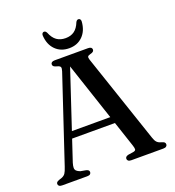

<svg xmlns="http://www.w3.org/2000/svg" viewBox="-154 -999 1019 1119"><g transform="rotate(-20 355.0 -439.0)"><path d="M172 -278H469.5L472.5 -236.5H167.5ZM219 -17.5Q219 -10 213.2 -5Q207.5 0 194.5 0H40Q27 0 21 -4.8Q15 -9.5 15 -17.5Q15 -23.5 18.8 -27.8Q22.5 -32 33 -36L52.5 -42.5Q66.5 -48.5 74 -59.2Q81.5 -70 90.5 -97.5L266 -624Q272 -642 268.8 -650Q265.5 -658 247.5 -662.5Q234 -666 228.5 -670.8Q223 -675.5 223 -683Q223 -691 229.2 -695.5Q235.5 -700 248 -700H454Q466.5 -700 472.5 -695.5Q478.5 -691 478.5 -683Q478.5 -675.5 473.2 -670.8Q468 -666 455 -663Q441 -659.5 438.2 -653.5Q435.5 -647.5 440 -633.5L626 -83Q632.5 -62.5 642 -52.5Q651.5 -42.5 669 -38.5Q682.5 -34.5 687 -30Q691.5 -25.5 691.5 -17.5Q691.5 -10 685.2 -5Q679 0 666.5 0H468Q455.5 0 449.5 -5Q443.5 -10 443.5 -17.5Q443.5 -24.5 448 -29Q452.5 -33.5 462.5 -36L497.5 -41.5Q510 -44.5 510.5 -52.8Q511 -61 505 -79L313.5 -654L328 -661L142.5 -103Q137 -84.5 137 -73Q137 -61.5 144.5 -54.2Q152 -47 167 -41.5L200 -35.5Q210 -33 214.5 -29Q219 -25 219 -17.5ZM352.5 -799.5Q385 -799.5 407 -815.5Q429 -831.5 442.5 -866Q446 -872.5 450 -875.2Q454 -878 458.5 -878Q465.5 -878 469.5 -872.8Q473.5 -867.5 473 -858.5Q469 -802.5 436.2 -769.8Q403.5 -737 352.5 -737Q300.5 -737 267.8 -769.8Q235 -802.5 231.5 -858.5Q231 -867.5 235 -872.8Q239 -878 245.5 -878Q250.5 -878 254.2 -875.2Q258 -872.5 261.5 -866Q275.5 -831 297.8 -815.2Q320 -799.5 352.5 -799.5Z"/></g></svg>

Font: Fraunces 17pt
Style: Regular
Weight: 400
Version: Version 1.000;[b76b70a41]